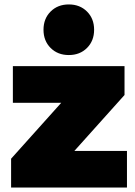

<svg xmlns="http://www.w3.org/2000/svg" viewBox="-20 -845 610 865"><path d="M30 0V-130L256 -382H38V-547H541V-417L315 -165H552V0ZM290 -597Q240 -597 208 -629Q176 -661 176 -711Q176 -761 208 -793Q240 -825 290 -825Q340 -825 372 -793Q404 -761 404 -711Q404 -661 372 -629Q340 -597 290 -597Z"/></svg>

Font: Montserrat Black
Style: Regular
Weight: 900
Designer: Julieta Ulanovsky
Foundry: Julieta Ulanovsky
Version: Version 9.000; ttfautohint (v1.8.4.7-5d5b)